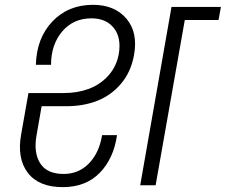

<svg xmlns="http://www.w3.org/2000/svg" viewBox="-20 -769 937 797"><path d="M240.2 7.8Q140.6 7.8 95.2 -52Q49.8 -111.8 67.9 -211.9L98.1 -382.8H246.1Q301.3 -382.8 348.4 -400.1Q395.5 -417.5 429.4 -454.8Q463.4 -492.2 473.1 -544.9Q484.4 -612.8 452.4 -652.8Q420.4 -692.9 359.9 -692.9Q284.2 -692.9 238 -638.2Q191.9 -583.5 191.9 -500H128.9Q131.8 -610.8 197.5 -679.9Q263.2 -749 366.2 -749Q456.1 -749 504.9 -691.4Q553.7 -633.8 536.1 -539.1Q523.4 -470.2 482.7 -421.9Q441.9 -373.5 384.3 -350.8Q326.7 -328.1 255.9 -328.1H152.8L131.8 -208Q118.7 -135.7 146.7 -91.3Q174.8 -46.9 244.1 -46.9Q306.2 -46.9 348.9 -90.3Q391.6 -133.8 403.8 -208H465.8Q451.7 -110.4 393.8 -51.3Q335.9 7.8 240.2 7.8ZM562 0 691.9 -740.2H897L887.2 -686H747.1L626 0Z"/></svg>

Font: SVN-Poppins Light
Style: Italic
Weight: 300
Italic angle: -10°
Designer: Ninad Kale (Devanagari), Jonny Pinhorn (Latin)
Foundry: Indian Type Foundry
Version: Version 3.002 2017